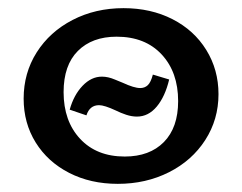

<svg xmlns="http://www.w3.org/2000/svg" viewBox="-20 -445 594 471"><path d="M38 -203Q38 -266 70 -316.5Q102 -367 158 -396Q214 -425 283 -425Q350 -425 403 -398Q456 -371 486 -322.5Q516 -274 516 -214Q516 -152 483.5 -101.5Q451 -51 394.5 -22.5Q338 6 269 6Q202 6 149.5 -21Q97 -48 67.5 -95.5Q38 -143 38 -203ZM417 -197Q417 -268 376.5 -311.5Q336 -355 266 -355Q206 -355 171 -320Q136 -285 136 -219Q136 -148 176.5 -104.5Q217 -61 286 -61Q347 -61 382 -96.5Q417 -132 417 -197ZM264 -174Q236 -187 223 -187Q200 -187 192 -162L151 -176Q161 -212 182.5 -234.5Q204 -257 230 -257Q245 -257 261.5 -250Q278 -243 281 -242Q309 -229 324 -229Q335 -229 342.5 -236Q350 -243 355 -262L395 -250Q385 -208 364.5 -183.5Q344 -159 316 -159Q303 -159 289.5 -163.5Q276 -168 264 -174Z"/></svg>

Font: Ysabeau Semibold
Style: Regular
Weight: 600
Designer: Christian Thalmann (Catharsis Fonts)
Version: Version 0.003